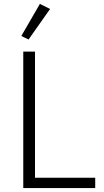

<svg xmlns="http://www.w3.org/2000/svg" viewBox="-20 -962 531 982"><path d="M467 0H99V-698H159V-53H467ZM236 -916 126 -760 89 -778 184 -942Z"/></svg>

Font: IBM Plex Sans Light
Style: Regular
Weight: 300
Designer: Mike Abbink, Paul van der Laan, Pieter van Rosmalen
Foundry: Bold Monday
Version: Version 3.201